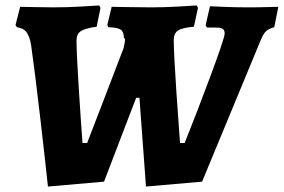

<svg xmlns="http://www.w3.org/2000/svg" viewBox="-20 -671 1042 705"><path d="M492 -312H480L362 -4L156 14Q150 -45 129 -227.5Q108 -410 94 -507Q88 -540 76.5 -554Q65 -568 42 -571L37 -579L54 -646Q67 -646 102.5 -645Q138 -644 175 -644Q227 -644 278 -647Q329 -650 344 -651L349 -642L335 -573Q292 -567 276.5 -556.5Q261 -546 261 -523Q261 -475 270 -334.5Q279 -194 283 -146H300L367 -320Q404 -418 434 -495Q439 -518 439 -524Q439 -530 437.5 -530.5Q436 -531 435 -531Q435 -554 423.5 -562Q412 -570 378 -571L374 -579L390 -646Q405 -646 447.5 -645Q490 -644 534 -644Q584 -644 635.5 -647Q687 -650 702 -651L707 -642L692 -573Q648 -569 633 -558.5Q618 -548 618 -524Q618 -477 627.5 -336Q637 -195 641 -146H658Q702 -255 753.5 -393.5Q805 -532 805 -548Q805 -561 797 -565.5Q789 -570 769 -570H740L735 -578L751 -648Q765 -647 810 -645.5Q855 -644 891 -644Q930 -644 961 -645Q992 -646 1002 -646L987 -571Q967 -566 956.5 -556Q946 -546 935 -518L722 -4L516 14Z"/></svg>

Font: Alegreya SC ExtraBold
Style: Italic
Weight: 800
Italic angle: -7°
Designer: Juan Pablo del Peral
Foundry: Huerta Tipografica
Version: Version 2.007; ttfautohint (v1.6)